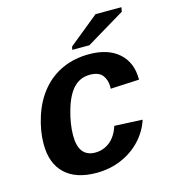

<svg xmlns="http://www.w3.org/2000/svg" viewBox="-108 -802 815 902"><g transform="rotate(-15 300.0 -351.0)"><path d="M251.5 9.8Q151.9 9.8 98.6 -40.5Q45.4 -90.8 45.4 -184.6Q45.4 -249.5 67.9 -318.6Q90.3 -387.7 132.1 -437.3Q173.8 -486.8 231.9 -512.5Q290 -538.1 359.9 -538.1Q452.6 -538.1 504.6 -491.7Q556.6 -445.3 556.6 -364.3V-361.8L417 -355L417.5 -364.3Q417.5 -398.4 399.7 -421.1Q381.8 -443.8 338.9 -443.8Q292 -443.8 260.3 -410.9Q228.5 -377.9 209 -311Q189.5 -244.1 189.5 -188Q189.5 -84 270.5 -84Q309.6 -84 341.1 -108.6Q372.6 -133.3 388.2 -182.1L524.4 -175.8Q507.3 -122.6 467.8 -80.1Q428.2 -37.6 372.3 -13.9Q316.4 9.8 251.5 9.8ZM290 -578.1 293 -593.3 439 -711.9H564.9L561 -690.9L373 -578.1Z"/></g></svg>

Font: Cousine
Style: Bold Italic
Weight: 700
Italic angle: -12°
Monospace: yes
Designer: Steve Matteson
Foundry: Ascender Corporation
Version: Version 1.20